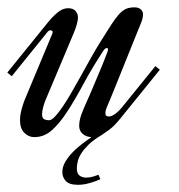

<svg xmlns="http://www.w3.org/2000/svg" viewBox="-77 -373 487 523"><path d="M196.3 115.2Q183.6 121.1 167.2 125.7Q150.9 130.4 135.3 130.4Q111.3 130.4 102.1 119.9Q92.8 109.4 92.8 95.7Q92.8 82.5 99.6 70.1Q106.4 57.6 117.4 45.4Q128.4 33.2 142.8 22Q157.2 10.7 171.9 0.5Q157.7 0 148.2 -8.3Q138.7 -16.6 138.7 -29.8Q138.7 -44.4 144.3 -60.1Q149.9 -75.7 160.6 -99.1Q164.6 -107.4 170.2 -120.8Q175.8 -134.3 182.1 -149.2Q188.5 -164.1 194.8 -179.2Q201.2 -194.3 206.1 -206.8Q210.9 -219.2 214.1 -227.5Q217.3 -235.8 217.3 -237.3Q217.3 -242.2 213.9 -242.2Q209.5 -242.2 204.6 -234.9Q173.8 -188 150.9 -145.3Q127.9 -102.5 106.9 -70.1Q85.9 -37.6 64.7 -18.6Q43.5 0.5 16.6 0.5Q0.5 0.5 -11 -11.5Q-22.5 -23.4 -22.5 -45.4Q-22.5 -54.2 -20.8 -63.5Q-19 -72.8 -16.6 -80.8Q-14.2 -88.9 -12 -95.2Q-9.8 -101.6 -8.3 -104.5L64.9 -279.8Q66.4 -283.2 66.4 -285.2Q66.4 -288.1 64.7 -289.3Q63 -290.5 60.5 -290.5Q55.7 -290.5 51.8 -285.2L-44.9 -165.5L-57.1 -175.3L52.7 -311Q65.4 -326.7 79.3 -338.6Q93.3 -350.6 108.4 -350.6Q122.6 -350.6 128.9 -343Q135.3 -335.4 135.3 -326.2Q135.3 -316.9 131.8 -305.2Q128.4 -293.5 123 -280.8L49.8 -106.9Q44.4 -95.2 41 -82.8Q37.6 -70.3 37.6 -62Q37.6 -50.8 43.5 -48.1Q49.3 -45.4 56.2 -45.4Q63.5 -45.4 73.2 -55.9Q83 -66.4 94.5 -83.5Q106 -100.6 118.9 -123Q131.8 -145.5 145 -169.2Q158.2 -192.9 171.4 -216.6Q184.6 -240.2 197.3 -260.3Q214.4 -287.6 225.8 -305.4Q237.3 -323.2 247.1 -334Q256.8 -344.7 266.4 -348.9Q275.9 -353 289.6 -353Q299.8 -353 306.2 -347.7Q312.5 -342.3 312.5 -334.5Q312.5 -328.1 310.8 -321.3Q309.1 -314.5 306.6 -309.1Q304.7 -304.7 298.1 -288.1Q291.5 -271.5 282 -248.3Q272.5 -225.1 262 -198.7Q251.5 -172.4 241.9 -148.7Q232.4 -125 224.9 -106.9Q217.3 -88.9 214.8 -83Q212.9 -78.6 211.4 -73.7Q210 -68.8 210 -65.4Q210 -59.6 212.6 -57.6Q215.3 -55.7 219.7 -55.7Q226.6 -55.7 236.3 -62.5Q246.1 -69.3 256.8 -82.5L346.2 -192.9L358.4 -183.1L250.5 -49.8Q234.9 -30.3 221.7 -20.5Q208.5 -10.7 197.8 -3.9Q176.8 8.8 164.1 21.2Q151.4 33.7 144.3 44.9Q137.2 56.2 134.8 66.7Q132.3 77.1 132.3 85.9Q132.3 99.6 139.6 105.2Q147 110.8 157.7 110.8Q168 110.8 177.7 107.7Q187.5 104.5 191.4 103L196.3 115.2Z"/></svg>

Font: Dynalight
Style: Regular
Weight: 400
Version: Version 1.000